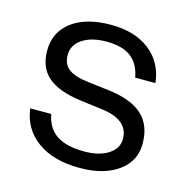

<svg xmlns="http://www.w3.org/2000/svg" viewBox="-83 -591 669 680"><g transform="rotate(15 251.5 -250.5)"><path d="M286.1 -212.9 206.1 -223.1Q126.5 -233.9 87.2 -267.3Q47.9 -300.8 47.9 -363.8Q47.9 -431.2 100.1 -470.5Q152.3 -509.8 243.2 -509.8Q331.1 -509.8 385.5 -467.5Q439.9 -425.3 448.2 -351.1H374Q364.7 -400.9 333 -424.6Q301.3 -448.2 243.2 -448.2Q188.5 -448.2 155.3 -426Q122.1 -403.8 122.1 -367.2Q122.1 -333 145 -315.9Q168 -298.8 216.8 -293L298.8 -283.2Q380.9 -272.5 420.4 -235.6Q460 -198.7 460 -130.9Q460 -67.4 407 -29.3Q354 8.8 266.1 8.8Q169.4 8.8 110.8 -33.9Q52.2 -76.7 43 -149.9H120.1Q129.4 -99.6 165.3 -75.7Q201.2 -51.8 267.1 -51.8Q321.3 -51.8 354.7 -73.2Q388.2 -94.7 388.2 -129.9Q388.2 -201.2 286.1 -212.9Z"/></g></svg>

Font: Overused Grotesk
Style: Regular
Weight: 400
Version: Version 0.002